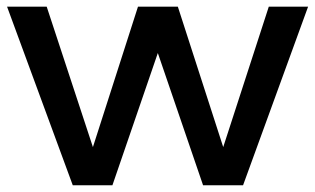

<svg xmlns="http://www.w3.org/2000/svg" viewBox="-20 -552 938 572"><path d="M1 -532.2H119.1L256.8 -113.8L391.1 -532.2H509.8L645 -113.8L780.8 -532.2H897.9L704.1 0H585L450.2 -394L314.9 0H196.8Z"/></svg>

Font: Trueno
Style: Rg
Weight: 400
Designer: Julieta Ulanovsky
Foundry: Julieta Ulanovsky
Version: Version 3.001b